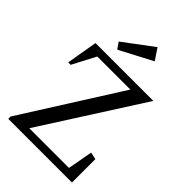

<svg xmlns="http://www.w3.org/2000/svg" viewBox="-273 -1058 1166 1166"><g transform="rotate(45 310.0 -474.5)"><path d="M31 -20 439 -665 447 -650H128L154 -666L67 -500H46L80 -700H577L152 -35L145 -50H522L500 -37L532 -211L578 -201V0H31ZM173 -806 364 -949 413 -876 202 -765Z"/></g></svg>

Font: Wittgenstein
Style: Regular
Weight: 400
Designer: Jörg Drees
Foundry: Jörg Drees
Version: Version 1.003;Glyphs 3.1.2 (3151)